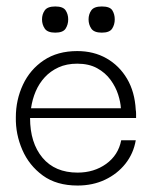

<svg xmlns="http://www.w3.org/2000/svg" viewBox="-20 -564 485 594"><path d="M220 10Q155 10 112.5 -21Q70 -52 49 -100.5Q28 -149 29 -201Q29 -255 51 -302Q73 -349 115.5 -377.5Q158 -406 219 -406Q270 -406 309.5 -383.5Q349 -361 373 -320.5Q397 -280 400 -224Q401 -219 401 -212Q401 -205 401 -199H73Q73 -122 111.5 -76Q150 -30 220 -30Q271 -30 308.5 -57Q346 -84 355 -130H400Q393 -89 368 -57.5Q343 -26 305 -8Q267 10 220 10ZM76 -229H354Q353 -248 345.5 -271.5Q338 -295 322 -317Q306 -339 280.5 -353Q255 -367 219 -367Q186 -367 161 -355.5Q136 -344 118.5 -325Q101 -306 90.5 -281.5Q80 -257 76 -229ZM151 -463Q127 -463 118.5 -475.5Q110 -488 110 -504Q110 -520 118.5 -532Q127 -544 151 -544Q175 -544 183 -532Q191 -520 191 -504Q191 -488 183 -475.5Q175 -463 151 -463ZM295 -463Q271 -463 262.5 -475.5Q254 -488 254 -504Q254 -520 262.5 -532Q271 -544 295 -544Q320 -544 327.5 -532Q335 -520 335 -504Q335 -488 327 -475.5Q319 -463 295 -463Z"/></svg>

Font: Darker Grotesque Light
Style: Regular
Weight: 400
Version: Version 1.000;gftools[0.9.28]